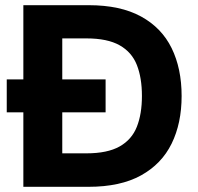

<svg xmlns="http://www.w3.org/2000/svg" viewBox="-20 -720 762 740"><path d="M6 -287V-414H387V-287ZM70 0V-700H322Q444 -700 523.5 -656.5Q603 -613 641.5 -534.5Q680 -456 680 -350Q680 -245 641.5 -166.5Q603 -88 523.5 -44Q444 0 321 0ZM220 -129H313Q394 -129 441 -155.5Q488 -182 507.5 -231.5Q527 -281 527 -350Q527 -420 507.5 -469.5Q488 -519 441 -545.5Q394 -572 313 -572H220Z"/></svg>

Font: DM Sans 28pt Black
Style: Regular
Weight: 900
Version: Version 4.004;gftools[0.9.30]